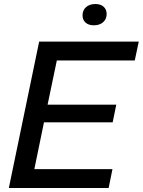

<svg xmlns="http://www.w3.org/2000/svg" viewBox="-20 -936 711 956"><path d="M175 -729H671L651 -635H263L217 -415H559L541 -327H199L151 -94H540L521 0H24ZM391 -860Q391 -885 408.5 -900.5Q426 -916 455 -916Q481 -916 496 -902.5Q511 -889 511 -866Q511 -841 493.5 -825.5Q476 -810 447 -810Q421 -810 406 -823.5Q391 -837 391 -860Z"/></svg>

Font: Mona Sans Medium
Style: Italic
Weight: 500
Italic angle: -11.7°
Designer: Deni Anggara
Foundry: GitHub
Version: Version 2.000